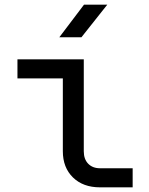

<svg xmlns="http://www.w3.org/2000/svg" viewBox="-20 -805 640 825"><path d="M410 0Q337 0 293.5 -42.5Q250 -85 250 -155V-468H55V-550H340V-155Q340 -121 359 -101.5Q378 -82 410 -82H550V0ZM235 -645 341 -785H441L330 -645Z"/></svg>

Font: JetBrainsMonoNL NFM
Style: Regular
Weight: 400
Monospace: yes
Designer: Philipp Nurullin, Konstantin Bulenkov
Foundry: JetBrains
Version: Version 2.304; ttfautohint (v1.8.4.7-5d5b);Nerd Fonts 3.3.0